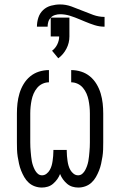

<svg xmlns="http://www.w3.org/2000/svg" viewBox="-20 -835 540 863"><path d="M332 8Q318 8 305 4Q292 0 281.5 -9Q271 -18 263 -29Q255 -40 250 -53Q245 -40 237 -29Q229 -18 218.5 -9Q208 0 195 4Q182 8 168 8Q152 8 136.5 2.5Q121 -3 109 -14Q97 -25 89 -39Q81 -53 75 -68Q69 -83 65.5 -99Q62 -115 59.5 -131Q57 -147 56.5 -163Q56 -179 56 -195V-325Q56 -348 58.5 -370.5Q61 -393 67.5 -415Q74 -437 86 -457Q98 -477 115.5 -491.5Q133 -506 155 -513Q177 -520 200 -520V-465Q185 -465 171 -458.5Q157 -452 147 -440Q137 -428 131 -414Q125 -400 122 -385Q119 -370 117.5 -355Q116 -340 116 -325V-195Q116 -184 116.5 -173.5Q117 -163 118 -152.5Q119 -142 120 -131.5Q121 -121 123 -110.5Q125 -100 128.5 -90Q132 -80 137 -70.5Q142 -61 150 -54Q158 -47 169 -47Q180 -47 189 -54Q198 -61 203.5 -70.5Q209 -80 212 -90.5Q215 -101 216.5 -112Q218 -123 219 -134Q220 -145 220 -156V-161H280V-156Q280 -145 281 -134Q282 -123 283.5 -112Q285 -101 288 -90.5Q291 -80 296.5 -70.5Q302 -61 311 -54Q320 -47 331 -47Q342 -47 350 -54Q358 -61 363 -70.5Q368 -80 371.5 -90Q375 -100 377 -110.5Q379 -121 380 -131.5Q381 -142 382 -152.5Q383 -163 383.5 -173.5Q384 -184 384 -195V-325Q384 -340 382.5 -355Q381 -370 378 -385Q375 -400 369 -414Q363 -428 353 -440Q343 -452 329 -458.5Q315 -465 300 -465V-520Q323 -520 345 -513Q367 -506 384.5 -491.5Q402 -477 414 -457Q426 -437 432.5 -415Q439 -393 441.5 -370.5Q444 -348 444 -325V-195Q444 -179 443.5 -163Q443 -147 440.5 -131Q438 -115 434.5 -99Q431 -83 425 -68Q419 -53 411 -39Q403 -25 391 -14Q379 -3 363.5 2.5Q348 8 332 8ZM242 -573 214 -607Q229 -618 237.5 -635.5Q246 -653 246 -671H208V-755Q200 -747 197 -736.5Q194 -726 194 -715H146Q146 -736 152.5 -756Q159 -776 174 -790Q189 -804 209.5 -809.5Q230 -815 250 -815Q276 -815 301 -806Q326 -797 350 -787Q374 -777 399 -768Q424 -759 450 -759V-715Q427 -715 405 -722Q383 -729 362 -738L338 -748Q317 -757 295 -764Q273 -771 250 -771Q239 -771 227.5 -767.5Q216 -764 208 -756H292V-671Q292 -642 278.5 -616Q265 -590 242 -573Z"/></svg>

Font: Iosevka SS04 Light
Style: Regular
Weight: 300
Monospace: yes
Designer: Belleve Invis
Foundry: Belleve Invis
Version: Version 19.0.0; ttfautohint (v1.8.4)